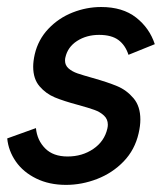

<svg xmlns="http://www.w3.org/2000/svg" viewBox="-20 -515 472 545"><path d="M0.5 -122.1 82 -151.4Q85.4 -116.7 108.2 -93.8Q130.9 -70.8 171.9 -70.8Q213.4 -70.8 244.9 -92.3Q276.4 -113.8 284.7 -149.9Q286.1 -155.8 286.1 -161.1Q286.1 -176.8 275.1 -187Q264.2 -197.3 247.8 -203.1Q231.4 -209 201.2 -217.3Q161.1 -228 135.7 -238.5Q110.4 -249 92.3 -270Q74.2 -291 74.2 -325.7Q74.2 -341.3 78.6 -360.8Q88.4 -402.8 117.4 -433.3Q146.5 -463.9 186 -479.5Q225.6 -495.1 267.1 -495.1Q328.1 -495.1 366.2 -465.3Q404.3 -435.5 419.4 -389.6L344.7 -359.4Q335.9 -386.7 316.2 -401.4Q296.4 -416 261.2 -416Q225.6 -416 198.7 -398.7Q171.9 -381.3 165.5 -351.6Q164.6 -348.6 164.6 -342.8Q164.6 -329.6 174.6 -320.8Q184.6 -312 200.2 -306.6Q215.8 -301.3 243.7 -293.5Q285.6 -281.7 312.5 -270.5Q339.4 -259.3 358.9 -236.3Q378.4 -213.4 378.4 -175.8Q378.4 -157.7 373.5 -136.7Q362.8 -89.8 331.1 -56.9Q299.3 -23.9 255.9 -7.1Q212.4 9.8 167.5 9.8Q119.6 9.8 82.8 -8.3Q45.9 -26.4 24.9 -56.6Q3.9 -86.9 0.5 -122.1Z"/></svg>

Font: Acari Sans Medium
Style: Italic
Weight: 500
Italic angle: -13°
Designer: Alfredo Marco Pradil and Stefan Peev
Foundry: Hanken Design Co.
Version: Version 1.045